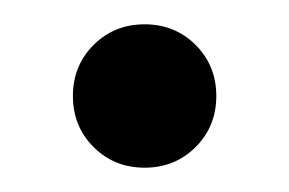

<svg xmlns="http://www.w3.org/2000/svg" viewBox="-20 -419 238 158"><path d="M158 -340Q158 -315 141 -298Q124 -281 99 -281Q74 -281 57 -298Q40 -315 40 -340Q40 -365 57 -382Q74 -399 99 -399Q124 -399 141 -382Q158 -365 158 -340Z"/></svg>

Font: Mingzat
Style: Regular
Weight: 400
Designer: Jason Glavy (Lepcha), Lorna Priest (Lepcha additions), Walt Agee (Sophia), Victor Gaultney (Sophia)
Foundry: SIL International
Version: Version 0.100